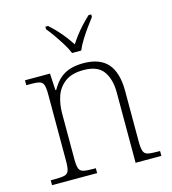

<svg xmlns="http://www.w3.org/2000/svg" viewBox="-113 -858 849 950"><g transform="rotate(-15 311.5 -383.0)"><path d="M36 0V-25H56Q90 -25 106.5 -29Q123 -33 128.5 -48.5Q134 -64 134 -98V-439Q134 -473 128.5 -488Q123 -503 107.5 -507Q92 -511 64 -511H41V-536H169L174 -450H178Q199 -487 222.5 -506.5Q246 -526 275.5 -534.5Q305 -543 341 -543Q425 -543 465.5 -497Q506 -451 506 -356V-98Q506 -64 511.5 -48.5Q517 -33 533.5 -29Q550 -25 583 -25H596V0H464V-361Q464 -427 435 -468.5Q406 -510 333 -510Q272 -510 237.5 -483.5Q203 -457 189.5 -416.5Q176 -376 176 -331V-97Q176 -63 181.5 -48Q187 -33 203.5 -29Q220 -25 253 -25H267V0ZM301 -606Q292 -629 275.5 -655.5Q259 -682 241 -708Q223 -734 207 -753V-766H221Q245 -744 262.5 -725Q280 -706 295 -686.5Q310 -667 325 -644Q340 -667 355 -686.5Q370 -706 387.5 -725Q405 -744 428 -766H442V-753Q427 -734 408.5 -708Q390 -682 373.5 -655.5Q357 -629 348 -606Z"/></g></svg>

Font: Noto Serif Bengali ExtraLight
Style: Regular
Weight: 250
Version: Version 2.003